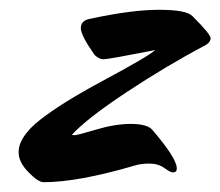

<svg xmlns="http://www.w3.org/2000/svg" viewBox="-20 -362 450 392"><path d="M297 -260 293 -259Q201 -241 191.5 -241Q182 -241 173 -250Q145 -290 145 -304.5Q145 -319 161 -323Q248 -342 304.5 -342Q361 -342 373 -329Q410 -292 410 -284Q410 -276 400 -270Q322 -229 239.5 -174.5Q157 -120 127 -87Q127 -86 132.5 -86Q138 -86 176.5 -97.5Q215 -109 247 -109Q279 -109 290 -98Q341 -39 341 -18Q341 -10 333 -10Q328 -10 315.5 -19Q303 -28 285 -28Q267 -28 255 -24Q139 10 69 10Q58 10 38 -10.5Q18 -31 18 -51Q18 -83 62 -117.5Q106 -152 188 -196Q285 -248 297 -260Z"/></svg>

Font: Mr Dafoe
Style: Regular
Weight: 400
Designer: Alejandro Paul
Foundry: Alejandro Paul
Version: Version 1.000